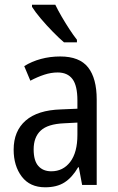

<svg xmlns="http://www.w3.org/2000/svg" viewBox="-20 -786 500 816"><path d="M236 -546Q318 -546 354.5 -499.5Q391 -453 391 -363V0H329L315 -75H312Q287 -32 254.5 -11Q222 10 172 10Q107 10 72.5 -35.5Q38 -81 38 -150Q38 -229 89 -273.5Q140 -318 239 -321L309 -324V-359Q309 -422 288 -450Q267 -478 225 -478Q197 -478 168 -468.5Q139 -459 109 -443L83 -505Q115 -525 154 -535.5Q193 -546 236 -546ZM252 -262Q183 -259 153 -231Q123 -203 123 -151Q123 -103 143 -80.5Q163 -58 198 -58Q248 -58 278.5 -98Q309 -138 309 -213V-265ZM215 -766Q226 -743 242 -715.5Q258 -688 275 -662Q292 -636 307 -617V-606H252Q232 -623 204.5 -651Q177 -679 153 -707.5Q129 -736 116 -757V-766Z"/></svg>

Font: Noto Sans Thai Cond
Style: Regular
Weight: 400
Width: 3
Designer: Monotype Design Team
Foundry: Monotype Imaging Inc.
Version: Version 2.002; ttfautohint (v1.8.4.7-5d5b)